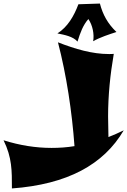

<svg xmlns="http://www.w3.org/2000/svg" viewBox="-42 -996 716 1080"><path d="M654 -263C625 -249 597 -236 568 -225C567 -265 566 -309 566 -341C566 -460 578 -577 598 -693C589 -692 580 -692 571 -692C477 -692 381 -720 284 -758C332 -574 363 -367 377 -174C335 -167 291 -164 248 -164C160 -164 70 -178 -22 -207C26 -109 25 -36 25 64C337 41 541 -70 654 -263ZM613 -816C564 -863 536 -914 520 -976L399 -972C374 -905 338 -844 281 -808C321 -800 369 -791 394 -762C410 -814 425 -854 455 -889C479 -854 489 -804 482 -764C520 -786 573 -803 613 -816Z"/></svg>

Font: Shojumaru
Style: Regular
Weight: 400
Designer: Astigmatic (AOETI)
Foundry: Astigmatic (AOETI)
Version: Version 1.000